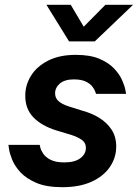

<svg xmlns="http://www.w3.org/2000/svg" viewBox="-20 -768 573 798"><path d="M533 -748 374 -596H267L173 -748H274L328 -657L418 -748ZM239 10Q173 10 131 -8Q89 -26 65 -52Q41 -78 30.5 -104.5Q20 -131 17.5 -148.5Q15 -166 15 -166H145Q145 -166 147.5 -155Q150 -144 159.5 -129.5Q169 -115 190 -104Q211 -93 247 -93Q291 -93 314 -110.5Q337 -128 337 -153Q337 -175 319.5 -187Q302 -199 277 -207L214 -226Q153 -245 119 -280Q85 -315 85 -370Q85 -415 109 -453.5Q133 -492 180 -516Q227 -540 295 -540Q355 -540 393.5 -523.5Q432 -507 454.5 -483Q477 -459 487.5 -435Q498 -411 501 -394.5Q504 -378 504 -378H379Q379 -378 376 -387Q373 -396 364 -408Q355 -420 336.5 -429Q318 -438 287 -438Q249 -438 229 -421Q209 -404 209 -380Q209 -360 223.5 -347.5Q238 -335 262 -327L322 -308Q360 -298 392 -278.5Q424 -259 443.5 -229.5Q463 -200 463 -159Q463 -113 437 -74.5Q411 -36 361 -13Q311 10 239 10Z"/></svg>

Font: Be Vietnam Pro SemiBold
Style: Italic
Weight: 600
Italic angle: -12°
Designer: Lam Bao, Tony Le, Vietanh Nguyen
Foundry: Yellow Type Foundry
Version: Version 1.002; ttfautohint (v1.8.3)